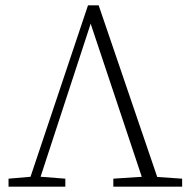

<svg xmlns="http://www.w3.org/2000/svg" viewBox="-20 -700 712 720"><path d="M12 0V-30L105 -38H122L225 -30V0ZM82 0 310 -680H350L582 0H524L312 -635H326L318 -605L120 0ZM405 0V-30L528 -38H546L663 -30V0Z"/></svg>

Font: Source Serif 4 18pt Light
Style: Regular
Weight: 300
Designer: Frank Grießhammer
Foundry: Adobe Systems Incorporated
Version: Version 4.004;hotconv 1.0.116;makeotfexe 2.5.65601